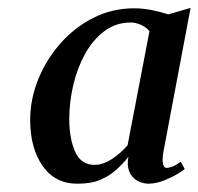

<svg xmlns="http://www.w3.org/2000/svg" viewBox="-20 -818 490 474"><path d="M383 -441Q380.5 -425 382.2 -414.2Q384 -403.5 392 -403.5Q397 -403.5 405.8 -406.8Q414.5 -410 426 -419L436 -401Q433.5 -398 419.2 -389.2Q405 -380.5 385.8 -372.8Q366.5 -365 347.5 -364.5Q331.5 -364.5 318.2 -372.2Q305 -380 299 -395Q293 -410 297 -430.5Q284.5 -415 268 -399.8Q251.5 -384.5 228.5 -374.5Q205.5 -364.5 172 -364.5Q116.5 -364 85.5 -408Q54.5 -452 54.5 -522Q54.5 -572.5 74 -621.2Q93.5 -670 128.5 -710Q163.5 -750 210.2 -773.8Q257 -797.5 311.5 -797.5Q333 -797.5 356 -792.8Q379 -788 395.5 -782.5L450.5 -798.5ZM349 -741Q340.5 -751.5 327.2 -757Q314 -762.5 303.5 -762.5Q266 -762.5 237.5 -741Q209 -719.5 189.8 -684.5Q170.5 -649.5 160.8 -607.5Q151 -565.5 151 -524.5Q151 -476 165.5 -443.5Q180 -411 213 -411Q234.5 -411 256.8 -425.8Q279 -440.5 295 -459.5Z"/></svg>

Font: Merriweather 72pt Medium
Style: Italic
Weight: 500
Italic angle: -7.8°
Version: Version 2.101